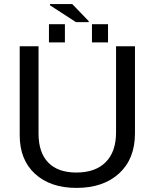

<svg xmlns="http://www.w3.org/2000/svg" viewBox="-20 -916 762 946"><path d="M356.9 9.8Q228.5 9.8 152.8 -59.3Q77.1 -128.4 77.1 -250V-688H169.9V-257.8Q169.9 -164.1 217.8 -115Q265.6 -65.9 356 -65.9Q449.7 -65.9 500.7 -116.9Q551.8 -168 551.8 -264.2V-688H645V-258.8Q645 -133.3 567.1 -61.8Q489.3 9.8 356.9 9.8ZM335.9 -896 417 -812V-807.1H354L226.1 -890.1V-896ZM299.8 -707H221.2V-796.9H299.8ZM512.2 -707H433.1V-796.9H512.2Z"/></svg>

Font: Libra Sans Modern
Style: Regular
Weight: 400
Foundry: Stefan Peev, Context Ltd
Version: Version 1.000